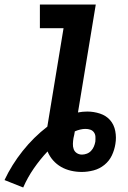

<svg xmlns="http://www.w3.org/2000/svg" viewBox="-47 -755 567 852"><path d="M56 77 -27 44Q5 -24 53.5 -85Q102 -146 163 -193L235 -630H130V-735H378L299 -256Q309 -258 319.5 -259Q330 -260 340 -260Q369 -260 396.5 -251Q424 -242 441.5 -222Q459 -202 464.5 -173.5Q470 -145 465 -116Q461 -90 449.5 -65.5Q438 -41 416.5 -23.5Q395 -6 368.5 1Q342 8 316 8Q291 8 267.5 2.5Q244 -3 224 -14.5Q204 -26 188.5 -43.5Q173 -61 164 -83Q131 -48 103 -7.5Q75 33 56 77ZM317 -69Q327 -69 338 -73Q349 -77 357 -85.5Q365 -94 369.5 -104.5Q374 -115 376 -126Q377 -137 376.5 -148Q376 -159 370 -167.5Q364 -176 354 -179.5Q344 -183 332 -183Q321 -183 308.5 -180Q296 -177 285 -172Q284 -165 282.5 -157.5Q281 -150 279 -142Q277 -130 276.5 -117Q276 -104 280 -93Q284 -82 294 -75.5Q304 -69 317 -69Z"/></svg>

Font: Iosevka Curly Slab Extrabold
Style: Italic
Weight: 800
Italic angle: -9°
Monospace: yes
Designer: Belleve Invis
Foundry: Belleve Invis
Version: Version 22.1.2; ttfautohint (v1.8.4)